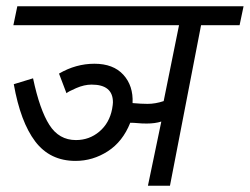

<svg xmlns="http://www.w3.org/2000/svg" viewBox="-20 -590 794 610"><path d="M741.2 -510H618.8L520 0H450L492.5 -203.8Q472.5 -197.5 446.2 -197.5Q430 -197.5 417.5 -198.8Q405 -200 393.8 -200Q370 -140 322.5 -109.4Q275 -78.8 220 -78.8Q138.8 -78.8 91.9 -140.6Q45 -202.5 23.8 -322.5L85 -341.2Q106.2 -241.2 136.9 -193.1Q167.5 -145 221.2 -145Q263.8 -145 295.6 -171.9Q327.5 -198.8 336.2 -243.8Q338.8 -258.8 338.8 -265Q338.8 -321.2 271.2 -321.2Q247.5 -321.2 221.9 -310Q196.2 -298.8 191.2 -293.8L167.5 -356.2Q221.2 -387.5 280 -387.5Q340 -387.5 371.9 -352.5Q403.8 -317.5 401.2 -262.5Q428.8 -260 448.8 -260Q473.8 -260 500 -268.8L548.8 -510H22.5L35 -570H753.8Z"/></svg>

Font: Cambay
Style: Italic
Weight: 400
Italic angle: -11°
Designer: Pooja Saxena
Foundry: Pooja Saxena
Version: Version 1.019;PS 001.019;hotconv 1.0.70;makeotf.lib2.5.58329